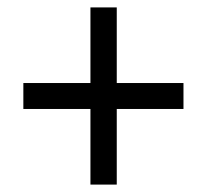

<svg xmlns="http://www.w3.org/2000/svg" viewBox="-20 -612 560 518"><path d="M295 -388V-592H224V-388H43V-318H224V-114H295V-318H475V-388Z"/></svg>

Font: Noto Sans Lao Looped SemiCondensed
Style: Regular
Weight: 400
Width: 4
Designer: Mark Frömberg, Ben Mitchell
Foundry: The Fontpad Ltd
Version: Version 1.003